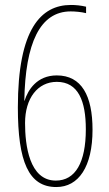

<svg xmlns="http://www.w3.org/2000/svg" viewBox="-20 -744 439 774"><path d="M207 10C297 10 353 -72 353 -221C353 -358 309 -440 209 -440C129 -440 93 -382 79 -338H78C82 -570 141 -698 265 -698C282 -698 307 -696 327 -691V-717C306 -722 285 -724 266 -724C145 -724 52 -627 52 -311C52 -93 95 10 207 10ZM205 -16C98 -16 81 -159 81 -248C81 -348 132 -414 209 -414C296 -414 326 -336 326 -223C326 -89 284 -16 205 -16Z"/></svg>

Font: Noto Sans Tamil ExtraCondensed Thin
Style: Regular
Weight: 100
Width: 2
Designer: Jelle Bosma - Monotype Design Team
Foundry: Monotype Imaging Inc.
Version: Version 2.004